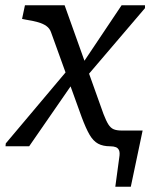

<svg xmlns="http://www.w3.org/2000/svg" viewBox="-20 -557 584 731"><path d="M305 -260 291 -310 443 -537H532V-526ZM1 0 2 -11 242 -296 259 -243 91 0ZM400 0Q372 0 353.5 -10Q335 -20 321 -44Q307 -68 291 -111L174 -435Q169 -449 156.5 -458Q144 -467 124.5 -472.5Q105 -478 79 -482L64 -485L75 -537H226L374 -123Q384 -97 392.5 -83.5Q401 -70 412.5 -65Q424 -60 444 -60H523L478 154H419L434 43Q437 25 433.5 16Q430 7 421.5 3.5Q413 0 400 0Z"/></svg>

Font: Roboto Serif
Style: Italic
Weight: 400
Italic angle: -10°
Designer: Greg Gazdowicz
Foundry: Commercial Type
Version: Version 1.008